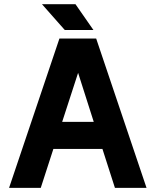

<svg xmlns="http://www.w3.org/2000/svg" viewBox="-20 -909 753 929"><path d="M536.1 0 475.6 -188.5H238.3L177.2 0H23.9L267.6 -722.7H445.3L689 0ZM357.9 -556.6 280.8 -319.3H433.6ZM293.5 -763.7 183.1 -888.7H345.2L432.1 -763.7Z"/></svg>

Font: Giphurs
Style: Bold
Weight: 700
Version: Version 0.920; ttfautohint (v1.8.4.7-5d5b)